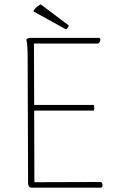

<svg xmlns="http://www.w3.org/2000/svg" viewBox="-20 -862 563 882"><path d="M451 -11Q451 0 443 0H126Q109 0 109 -22L107 -600Q107 -656 101 -680Q107 -688 119 -688H433Q441 -688 441 -679Q441 -674 437.5 -668.5Q434 -663 430 -662H136L137 -380H411Q413 -376 413 -367Q413 -359 411 -354H137L138 -25L443 -26Q447 -25 449 -20.5Q451 -16 451 -11ZM167 -842 296 -745Q295 -740 291 -734.5Q287 -729 283 -727L133 -810Q143 -830 167 -842Z"/></svg>

Font: Arima Madurai Thin
Style: Regular
Weight: 250
Designer: Joana Correia and Natanael Gama
Foundry: NDISCOVER
Version: Version 1.020; ttfautohint (v1.5) -l 7 -r 28 -G 50 -x 13 -D 